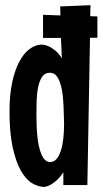

<svg xmlns="http://www.w3.org/2000/svg" viewBox="-20 -716 400 749"><path d="M359.9 -568.8H331.1L320.8 5.9H227.1V-43.9Q212.9 -22.9 199.7 -11.5Q186.5 0 176.3 5.4Q164.1 11.7 153.8 13.2Q128.9 13.2 104.5 -1.7Q80.1 -16.6 60.8 -51.3Q41.5 -85.9 29.3 -142.3Q17.1 -198.7 17.1 -282.2Q17.1 -346.2 27.6 -394.8Q38.1 -443.4 55.7 -476.1Q73.2 -508.8 96.2 -525.4Q119.1 -542 144 -542Q157.2 -541 170.4 -535.2Q181.6 -529.8 195.3 -519Q209 -508.3 221.2 -488.8L217.8 -567.9H147.9V-658.2L215.8 -655.8L214.8 -690.9L333 -695.8L332 -652.8L359.9 -651.9ZM230 -235.8Q229 -269 227.8 -303.7Q226.6 -338.4 221.2 -366.9Q215.8 -395.5 204.8 -413.8Q193.8 -432.1 173.8 -432.1Q155.3 -432.1 144.8 -417Q134.3 -401.9 129.2 -377.9Q124 -354 123 -325.2Q122.1 -296.4 122.1 -269Q122.1 -250 122.8 -229Q123.5 -208 125.5 -187.3Q127.4 -166.5 131.3 -147.9Q135.3 -129.4 141.1 -115Q147 -100.6 155.5 -92.3Q164.1 -84 175.8 -84Q190.4 -84 200.7 -95.9Q210.9 -107.9 217.5 -128.4Q224.1 -148.9 227.1 -176.5Q230 -204.1 230 -235.8Z"/></svg>

Font: Mouse Memoirs
Style: Regular
Weight: 400
Version: Version 1.000